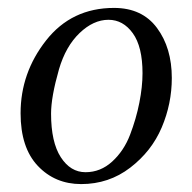

<svg xmlns="http://www.w3.org/2000/svg" viewBox="-20 -455 486 485"><path d="M32 -169Q32 -271 96.5 -353Q161 -435 268 -435Q339 -435 376.5 -384.5Q414 -334 414 -258Q414 -193 388.5 -133Q363 -73 309 -31.5Q255 10 185 10Q119 10 75.5 -36Q32 -82 32 -169ZM109 -168Q109 -96 133.5 -58Q158 -20 196 -20Q234 -20 263.5 -47Q293 -74 308.5 -114.5Q324 -155 332 -195.5Q340 -236 340 -270Q340 -337 315.5 -371Q291 -405 254 -405Q216 -405 181 -371.5Q146 -338 129 -280Q109 -210 109 -168Z"/></svg>

Font: OFL Sorts Mill Goudy TT
Style: Italic
Weight: 500
Italic angle: -6°
Version: Version 003.000